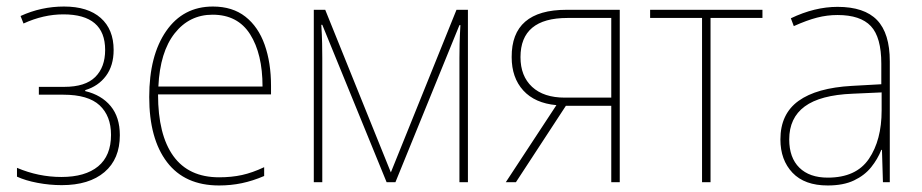

<svg xmlns="http://www.w3.org/2000/svg" viewBox="-20 -558 2823 588"><path d="M169 9Q132 9 95 2Q58 -5 32 -17V-44Q98 -16 168 -16Q241 -16 280.5 -48.5Q320 -81 320 -145Q320 -203 285 -235.5Q250 -268 174 -268H99V-292H177Q241 -292 271.5 -322Q302 -352 302 -405Q302 -514 174 -514Q113 -514 52 -486L43 -509Q106 -538 176 -538Q249 -538 288.5 -503Q328 -468 328 -405Q328 -357 304.5 -325.5Q281 -294 241 -282V-279Q291 -267 319 -233Q347 -199 347 -144Q347 -71 300 -31Q253 9 169 9Z M651 10Q546 10 491.5 -61.5Q437 -133 437 -261Q437 -388 489 -463Q541 -538 632 -538Q692 -538 731.5 -507Q771 -476 790.5 -421Q810 -366 810 -295V-269H464Q464 -145 511 -80Q558 -15 651 -15Q689 -15 721 -22Q753 -29 789 -46V-19Q754 -4 720.5 3Q687 10 651 10ZM465 -293H784Q784 -393 746 -453Q708 -513 631 -513Q560 -513 515 -456Q470 -399 465 -293Z M941 0V-528H976L1177 -30L1378 -528H1413V0H1387V-380Q1387 -399 1387.5 -423Q1388 -447 1390 -481H1387L1191 0H1164L967 -482H964Q966 -451 966.5 -425.5Q967 -400 967 -380V0Z M1529 0 1684 -236Q1618 -242 1582.5 -281Q1547 -320 1547 -383Q1546 -528 1715 -528H1878V0H1852V-234H1713L1560 0ZM1710 -259H1852V-503H1718Q1574 -503 1574 -383Q1574 -325 1609.5 -292Q1645 -259 1710 -259Z M2130 0V-503H1971V-528H2315V-503H2156V0Z M2515 10Q2444 10 2407 -29Q2370 -68 2370 -131Q2370 -209 2425.5 -249Q2481 -289 2589 -295L2679 -300V-363Q2679 -444 2647 -478Q2615 -512 2545 -512Q2513 -512 2482 -504Q2451 -496 2411 -478L2402 -502Q2475 -537 2545 -537Q2627 -537 2666 -496.5Q2705 -456 2705 -370V0H2684L2681 -99H2679Q2668 -71 2648 -46Q2628 -21 2595.5 -5.5Q2563 10 2515 10ZM2515 -14Q2602 -14 2641 -71.5Q2680 -129 2680 -220V-275L2591 -271Q2492 -267 2444.5 -232Q2397 -197 2397 -131Q2397 -75 2428 -44.5Q2459 -14 2515 -14Z"/></svg>

Font: Noto Sans SemiCondensed Thin
Style: Regular
Weight: 100
Width: 4
Designer: Monotype Design Team
Foundry: Monotype Imaging Inc.
Version: Version 2.013; ttfautohint (v1.8.4.7-5d5b)